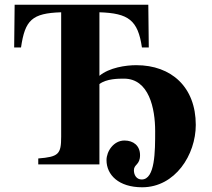

<svg xmlns="http://www.w3.org/2000/svg" viewBox="-20 -696 896 813"><path d="M401 -340C431 -363 482 -363 505 -363C611 -363 637 -237 637 -141C637 -55 637 64 580 64C558 64 547 45 547 25C547 -1 573 3 573 -39C573 -79 545 -101 507 -101C461 -101 431 -55 431 -18C431 45 483 97 582 97C722 97 809 -41 809 -167C809 -327 706 -420 557 -420C513 -420 443 -410 401 -375V-644C524 -640 564 -611 581 -495H610L608 -676H42L40 -495H69C86 -611 115 -640 239 -644V-117C239 -43 228 -32 142 -25V0H401Z"/></svg>

Font: XITS Math
Style: Bold
Weight: 700
Designer: MicroPress Inc., with final additions and corrections provided by Coen Hoffman, Elsevier (retired)
Version: Version 1.105